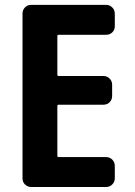

<svg xmlns="http://www.w3.org/2000/svg" viewBox="-20 -750 540 770"><path d="M405.3 -730.5Q419.9 -730.5 430.2 -720.2Q440.4 -710 440.4 -695.3V-644.5Q440.4 -629.9 430.2 -620.1Q419.9 -610.4 405.3 -610.4H214.8Q210 -610.4 210 -605.5V-450.2Q210 -445.3 214.8 -445.3H394.5Q409.2 -445.3 419.4 -435.1Q429.7 -424.8 429.7 -410.2V-365.2Q429.7 -350.6 419.9 -340.3Q410.2 -330.1 394.5 -330.1H214.8Q210 -330.1 210 -325.2V-125Q210 -120.1 214.8 -120.1H405.3Q419.9 -120.1 430.2 -109.9Q440.4 -99.6 440.4 -85V-35.2Q440.4 -20.5 430.2 -10.3Q419.9 0 405.3 0H105.5Q90.8 0 80.6 -9.8Q70.3 -19.5 70.3 -35.2V-695.3Q70.3 -710 80.1 -720.2Q89.8 -730.5 105.5 -730.5Z"/></svg>

Font: Rounded-L Mgen+ 1m bold
Style: Bold
Weight: 700
Designer: [Source Han Sans]
Ryoko NISHIZUKA  (kana & ideographs); Paul D. Hunt (Latin, Greek & Cyrillic); Wenlong ZHANG  (bopomofo
Version: Version 1.059.20150602